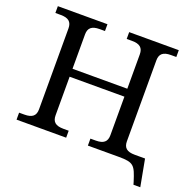

<svg xmlns="http://www.w3.org/2000/svg" viewBox="-141 -845 1126 1113"><g transform="rotate(20 422.0 -288.5)"><path d="M234 -101V-339H572V-101C572 -61 551 -43 503 -43H470V0H661C754 0 762 15 791 106L796 123H838L807 -43H743C695 -43 674 -61 674 -101V-600C674 -640 695 -658 743 -658H776V-700H470V-658H503C551 -658 572 -640 572 -600V-388H234V-600C234 -640 255 -658 303 -658H336V-700H30V-658H63C111 -658 132 -640 132 -600V-101C132 -61 111 -43 63 -43H30V0H336V-43H303C255 -43 234 -61 234 -101Z"/></g></svg>

Font: LT Superior Serif Medium
Style: Regular
Weight: 500
Designer: Daniel Lyons
Foundry: LyonsType
Version: Version 2.120;FEAKit 1.0